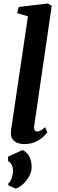

<svg xmlns="http://www.w3.org/2000/svg" viewBox="-20 -838 344 1130"><path d="M181.5 -99.5Q179 -82.5 183.5 -73.2Q188 -64 198.5 -64Q206.5 -64 216.8 -68.8Q227 -73.5 245.5 -89.5L258.5 -59Q252.5 -50.5 235.5 -34Q218.5 -17.5 190.2 -3.8Q162 10 121.5 10Q102.5 10 84.5 3.8Q66.5 -2.5 55.2 -16.8Q44 -31 44 -54.5Q44 -59.5 44.8 -66.5Q45.5 -73.5 46.2 -80.5Q47 -87.5 48 -92L144.5 -742L81 -760.5L90 -797L262 -817.5L284.5 -804ZM73 272 28.5 252.5V242Q40.5 234 49 210Q57.5 186 56.5 162.5Q56 146 49 132.2Q42 118.5 27.5 110.5V84L112 45Q140.5 58 153 84Q165.5 110 166 141Q167 172.5 151.2 200.2Q135.5 228 113.8 247.2Q92 266.5 73 272Z"/></svg>

Font: Merriweather 28pt
Style: Bold Italic
Weight: 700
Italic angle: -7.8°
Version: Version 2.101